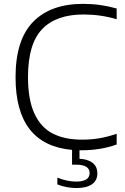

<svg xmlns="http://www.w3.org/2000/svg" viewBox="-20 -769 648 994"><path d="M125 -371Q125 -251.5 158.8 -179.8Q192.5 -108 254.2 -77Q316 -46 405.5 -46Q451.5 -46 493.5 -53Q535.5 -60 584 -76.5V-21Q501 9 401.5 9H391.5V53Q435 55 459.5 74.2Q484 93.5 484 128.5Q484 166 455.8 185.2Q427.5 204.5 376 204.5Q350.5 204.5 324.2 199.5Q298 194.5 277 185.5V150.5Q327 171 374 171Q444 171 444 127Q444 83.5 373 83.5H353V7Q60.5 -19 60.5 -369Q60.5 -563 151.5 -656Q242.5 -749 410 -749Q457 -749 499.2 -743Q541.5 -737 584 -725V-669.5Q501.5 -694 412 -694Q270.5 -694 197.8 -617.8Q125 -541.5 125 -371Z"/></svg>

Font: Encode Sans Semi Expanded Light
Style: Regular
Weight: 300
Width: 6
Designer: Multiple Designers
Foundry: Impallari Type
Version: Version 2.000